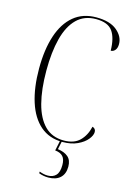

<svg xmlns="http://www.w3.org/2000/svg" viewBox="-139 -794 758 1091"><g transform="rotate(15 239.5 -249.0)"><path d="M284 10Q206 10 153.5 -35.5Q101 -81 74.5 -164Q48 -247 48 -359Q48 -471 75 -553Q102 -635 155.5 -679.5Q209 -724 288 -724Q368 -724 409.5 -689.5Q451 -655 451 -610Q451 -587 440.5 -574.5Q430 -562 415 -562Q414 -637 386.5 -675.5Q359 -714 289 -714Q220 -714 176 -670.5Q132 -627 111.5 -547Q91 -467 91 -359Q91 -248 112 -167.5Q133 -87 176.5 -43.5Q220 0 289 0Q349 0 382 -32.5Q415 -65 427 -118Q447 -112 447 -92Q447 -72 427.5 -48Q408 -24 371.5 -7Q335 10 284 10ZM258 226Q230 226 203 216V206Q217 211 228.5 213.5Q240 216 253 216Q283 216 300.5 197.5Q318 179 318 137Q318 103 303 86.5Q288 70 257 67L271 0H282L270 56Q309 61 331 80Q353 99 353 137Q353 180 328 203Q303 226 258 226Z"/></g></svg>

Font: Noto Serif Display Condensed ExtraLight
Style: Regular
Weight: 200
Width: 3
Designer: Monotype Design Team
Foundry: Monotype Imaging Inc.
Version: Version 2.009